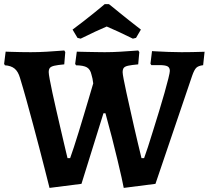

<svg xmlns="http://www.w3.org/2000/svg" viewBox="-26 -894 1010 929"><path d="M213.6 15.2Q213.6 15.2 207.1 -10.5Q200.6 -36.1 189.5 -80Q178.5 -123.9 164 -178.9Q149.6 -233.9 133.6 -293.7Q117.6 -353.4 101.6 -411.1Q85.6 -468.7 70.9 -516.6Q61.9 -547.9 44.7 -562Q27.5 -576.2 -2.4 -578.1Q-2.8 -579.6 -4 -581.5Q-5.2 -583.4 -6.1 -584.8L1.3 -644.1Q1.3 -644.1 23 -643.3Q44.7 -642.5 73.5 -642Q102.3 -641.5 122.4 -641.5Q162.9 -641.5 199.9 -643.8Q237 -646.2 261 -648Q285 -649.8 285 -649.8L289.8 -641.9L284.9 -582.6Q252.7 -579.7 236.6 -575.9Q220.6 -572.1 215.2 -565.2Q209.7 -558.3 209.7 -544.8Q209.7 -536.3 214.6 -509.7Q219.5 -483.2 227.6 -445.2Q235.7 -407.3 245.6 -364.5Q255.5 -321.7 265.1 -279.9Q274.7 -238 282.8 -204.1Q290.8 -170.1 295.7 -149.5Q300.7 -129 300.7 -129H313.4Q321.1 -149.9 331.7 -182.5Q342.4 -215.2 354.6 -254.8Q366.8 -294.4 379.3 -336.3Q391.7 -378.2 403.7 -418Q415.6 -457.9 425.1 -490.5Q423.8 -502.7 421.6 -513.3Q419.3 -523.9 416.6 -532.8Q411.1 -558.3 394.6 -568Q378 -577.6 341.9 -578.1L337.7 -584.8L345.6 -644.1Q345.6 -644.1 359.9 -643.6Q374.2 -643.1 396.1 -642.8Q418 -642.5 441.1 -642Q464.2 -641.5 480.7 -641.5Q517.9 -641.5 555.3 -643.8Q592.7 -646.2 617.7 -648Q642.8 -649.8 642.8 -649.8L648.1 -641.9L642.7 -582.6Q610.5 -579.7 594.2 -576.1Q577.9 -572.5 572.7 -565.4Q567.4 -558.3 567.4 -544.2Q567.4 -536.3 572.4 -510.3Q577.3 -484.3 585.6 -446.3Q594 -408.4 603.6 -365.6Q613.2 -322.8 622.6 -281Q632 -239.1 640.3 -204.9Q648.7 -170.6 653.6 -149.8Q658.5 -129 658.5 -129H671.3Q678.4 -147.7 690 -183.4Q701.5 -219.2 715.4 -264Q729.4 -308.7 743.7 -355.6Q758.1 -402.6 769.8 -444Q781.5 -485.5 788.7 -514.4Q795.8 -543.3 795.8 -550.7Q795.8 -567 784.6 -573Q773.3 -579 745 -579H706.3L702 -585.7L709.5 -646.7Q709.5 -646.7 732.5 -645.4Q755.6 -644.2 788.7 -642.8Q821.9 -641.5 852.5 -641.5Q877.8 -641.5 903.4 -642Q929 -642.5 946.5 -643.1Q963.9 -643.6 963.9 -643.6L956.9 -578.6Q933.8 -575.8 923.8 -566.1Q913.8 -556.4 903.7 -527.4L726.2 -4.5L572.7 15.2Q570 -1 562 -36.3Q554 -71.5 542.4 -120.4Q530.8 -169.4 516 -227.1Q501.2 -284.9 484.2 -346.1H474.6L368.2 -4.5ZM364.3 -707 349 -710.7 325.1 -750.8Q352.7 -771 380.1 -792.6Q407.5 -814.1 430.5 -832.6Q453.5 -851.2 467.1 -862.6Q480.6 -874 480.6 -874H500.5Q500.5 -874.9 514.1 -863.7Q527.7 -852.5 550.6 -834Q573.6 -815.5 601.1 -793.5Q628.5 -771.5 655.7 -750.8L632.2 -710.7L616.9 -707Q582.3 -724.3 547 -740.5Q511.7 -756.6 490.4 -765.7Q468.9 -756.6 434.4 -740.8Q399.8 -724.9 364.3 -707Z"/></svg>

Font: Alegreya
Style: Regular
Weight: 400
Designer: Juan Pablo del Peral
Foundry: Huerta Tipografica
Version: Version 2.009